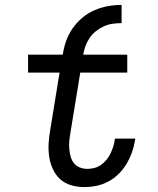

<svg xmlns="http://www.w3.org/2000/svg" viewBox="-20 -752 640 780"><path d="M322 8Q295 8 269 0.5Q243 -7 224.5 -24Q206 -41 195 -64.5Q184 -88 180 -114.5Q176 -141 177.5 -168.5Q179 -196 184 -224L222 -457H94V-530H235Q239 -558 248.5 -585Q258 -612 274.5 -636Q291 -660 314 -679.5Q337 -699 364 -710.5Q391 -722 418.5 -727Q446 -732 474 -732V-658Q456 -658 438 -655.5Q420 -653 403 -645.5Q386 -638 370.5 -626Q355 -614 344.5 -598.5Q334 -583 327.5 -565.5Q321 -548 318 -530H497V-457H306L266 -212Q263 -195 261.5 -179Q260 -163 261.5 -147Q263 -131 267 -116Q271 -101 280 -89.5Q289 -78 303.5 -72Q318 -66 335 -66Q349 -66 363 -69.5Q377 -73 389.5 -81.5Q402 -90 412 -102Q422 -114 428.5 -127.5Q435 -141 439.5 -155Q444 -169 446 -183Q446 -185 446.5 -186.5Q447 -188 447 -189H530Q529 -187 529 -184.5Q529 -182 528 -180Q524 -155 515.5 -131.5Q507 -108 493.5 -85.5Q480 -63 461 -44.5Q442 -26 419 -14Q396 -2 371.5 3Q347 8 322 8Z"/></svg>

Font: Iosevka Curly Slab ExObl
Style: Regular
Weight: 400
Width: 7
Italic angle: -9°
Monospace: yes
Designer: Belleve Invis
Foundry: Belleve Invis
Version: Version 11.1.0; ttfautohint (v1.8.3)